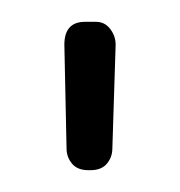

<svg xmlns="http://www.w3.org/2000/svg" viewBox="-20 -474 165 176"><path d="M83 -338Q83 -330 78 -324Q73 -318 63 -318H61Q51 -318 46 -324Q41 -330 41 -338L39 -433Q39 -454 58 -454H68Q76 -454 81 -447.5Q86 -441 86 -433Z"/></svg>

Font: Chathura
Style: ExtraBold
Weight: 800
Designer: Appaji Ambarisha Darbha
Foundry: Aditya Fonts
Version: Version 1.001 2016